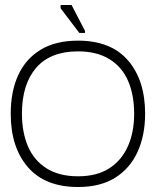

<svg xmlns="http://www.w3.org/2000/svg" viewBox="-20 -736 641 770"><path d="M293 14Q161 14 92 -65.5Q23 -145 23 -280Q23 -369 53 -434.5Q83 -500 143 -536.5Q203 -573 293 -573Q425 -573 493.5 -493.5Q562 -414 562 -280Q562 -193 531.5 -126.5Q501 -60 441.5 -23Q382 14 293 14ZM293 -29Q368 -29 417.5 -60.5Q467 -92 492.5 -148.5Q518 -205 518 -280Q518 -356 493.5 -412Q469 -468 418.5 -499Q368 -530 293 -530Q182 -530 125 -464Q68 -398 68 -280Q68 -206 92 -149.5Q116 -93 166.5 -61Q217 -29 293 -29ZM298 -604 223 -703V-716H267L321 -612V-604Z"/></svg>

Font: Darker Grotesque Light
Style: Regular
Weight: 400
Version: Version 1.000;gftools[0.9.28]